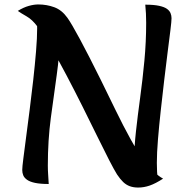

<svg xmlns="http://www.w3.org/2000/svg" viewBox="-20 -822 861 863"><path d="M80 -58Q80 -71 85 -110Q90 -149 97.5 -206.5Q105 -264 113.5 -330Q122 -396 129.5 -463.5Q137 -531 142 -591.5Q147 -652 147 -695Q147 -733 143.5 -757Q140 -781 133 -796Q184 -783 208.5 -762.5Q233 -742 240.5 -715.5Q248 -689 248 -657Q248 -576 235 -485Q222 -394 208.5 -292.5Q195 -191 195 -78Q195 -57 196.5 -36Q198 -15 199 5Q161 5 137.5 0Q114 -5 101.5 -14Q89 -23 84.5 -34Q80 -45 80 -58ZM590 -45Q586 -58 584.5 -70Q583 -82 583 -97Q583 -158 591 -230.5Q599 -303 610 -383.5Q621 -464 629 -549Q637 -634 637 -720Q637 -740 636 -761Q635 -782 633 -801Q671 -801 694.5 -796Q718 -791 730 -782.5Q742 -774 746.5 -763Q751 -752 751 -740Q751 -727 746 -686.5Q741 -646 733.5 -587.5Q726 -529 718 -461Q710 -393 702.5 -324.5Q695 -256 690 -195Q685 -134 685 -90Q685 -70 686 -50.5Q687 -31 690 -14ZM506 -38Q494 -57 470.5 -102.5Q447 -148 416.5 -210.5Q386 -273 351 -343Q316 -413 280 -481.5Q244 -550 210.5 -608Q177 -666 148 -703Q125 -734 99.5 -748.5Q74 -763 60 -773Q86 -789 109.5 -795.5Q133 -802 152 -802Q190 -802 224 -789.5Q258 -777 283 -742Q301 -717 339.5 -645.5Q378 -574 434 -461Q467 -394 500.5 -325Q534 -256 568 -194.5Q602 -133 638 -87Q674 -41 713 -19Q679 3 653 12Q627 21 601 21Q580 21 563.5 15Q547 9 533.5 -4Q520 -17 506 -38Z"/></svg>

Font: Merienda
Style: Bold
Weight: 700
Designer: Eduardo Rodriguez Tunni
Foundry: Eduardo Rodriguez Tunni
Version: Version 2.001